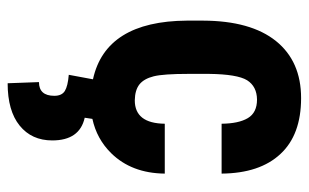

<svg xmlns="http://www.w3.org/2000/svg" viewBox="-172 -406 804 500"><g transform="rotate(90 230.0 -156.0)"><path d="M33.7 -282.7Q34.2 -407.2 86.9 -472.7Q139.6 -538.1 235.4 -538.1Q331.1 -538.1 380.9 -484.4Q431.2 -430.7 432.1 -331.1H302.2Q301.8 -375.5 287.6 -399.4Q273.4 -423.3 239.3 -423.3Q205.1 -422.9 189 -397.5Q173.3 -372.1 172.4 -298.3V-244.6Q172.4 -179.7 178.7 -154.3Q185.1 -128.9 199.7 -117.2Q214.4 -105.5 241.2 -105Q301.3 -105 302.2 -183.1H432.1Q431.2 -96.7 378.9 -43.5Q341.8 -5.9 289.6 5.4L286.6 25.4Q345.7 38.6 345.7 109.9Q345.7 163.6 307.1 194.8Q268.6 226.1 196.8 226.1L193.8 144.5Q229.5 144.5 229.5 104.5Q229.5 85 216.8 77.1Q204.1 69.3 174.8 66.9L186.5 3.9Q35.2 -29.3 33.7 -240.7Z"/></g></svg>

Font: RobotoCondensed-Bold
Style: Bold
Weight: 700
Designer: Google
Version: Version 2.001240; 2014